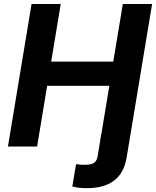

<svg xmlns="http://www.w3.org/2000/svg" viewBox="-20 -748 796 980"><path d="M349.1 203.6 368.2 89.8Q391.6 93.3 411.1 93.3Q445.8 93.3 460.2 83Q474.6 72.8 478.5 49.3L496.6 -62.5H497.1L538.1 -310.1H220.7L169.4 0H20.5L141.1 -727.5H290L241.2 -433.6H558.1L606.9 -727.5H756.3L635.7 0L626 57.6Q600.1 212.4 423.3 212.4Q378.9 212.4 349.1 203.6Z"/></svg>

Font: Inter
Style: Bold Italic
Weight: 700
Italic angle: -9.39999°
Designer: Rasmus Andersson
Foundry: rsms
Version: Version 4.001;git-9221beed3